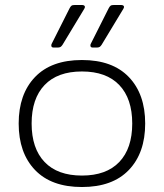

<svg xmlns="http://www.w3.org/2000/svg" viewBox="-20 -736 658 771"><path d="M186 -553Q186 -558 188 -561L259 -702Q263 -710 267 -713Q271 -716 281 -716H308Q321 -716 321 -708Q321 -705 318 -700L231 -556Q227 -550 223 -547.5Q219 -545 211 -545H196Q186 -545 186 -553ZM343 -553Q343 -558 345 -561L416 -702Q420 -710 424 -713Q428 -716 438 -716H465Q478 -716 478 -708Q478 -705 475 -700L388 -556Q384 -550 380 -547.5Q376 -545 368 -545H353Q343 -545 343 -553ZM55 -240Q55 -358 120.5 -426.5Q186 -495 309 -495Q432 -495 497.5 -426.5Q563 -358 563 -240Q563 -122 497.5 -53.5Q432 15 309 15Q186 15 120.5 -53.5Q55 -122 55 -240ZM511 -240Q511 -340 459 -394.5Q407 -449 309 -449Q211 -449 159 -394.5Q107 -340 107 -240Q107 -140 159 -85.5Q211 -31 309 -31Q407 -31 459 -85.5Q511 -140 511 -240Z"/></svg>

Font: Mitr ExtraLight
Style: Regular
Weight: 250
Designer: Thanarat Vachiruckul
Foundry: Cadson Demak Co.,Ltd.
Version: Version 1.000